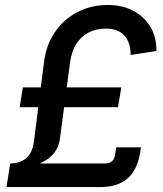

<svg xmlns="http://www.w3.org/2000/svg" viewBox="-20 -758 660 778"><path d="M18.6 -72.8 22 -95.7Q60.5 -95.7 85.9 -116.7Q111.3 -137.7 117.7 -186L158.2 -505.4Q167 -575.7 202.4 -627.7Q237.8 -679.7 293.2 -708.7Q348.6 -737.8 417 -737.8Q475.1 -737.8 519.5 -714.6Q564 -691.4 589.1 -649.7Q614.3 -607.9 613.8 -551.3L509.3 -535.2Q509.3 -586.4 483.6 -614.3Q458 -642.1 409.7 -642.1Q369.6 -642.1 339.1 -626.2Q308.6 -610.4 289.6 -580.6Q270.5 -550.8 264.6 -509.3L222.7 -195.3Q217.8 -161.1 199.7 -138.7Q181.6 -116.2 156.2 -103Q130.9 -89.8 104 -83.3Q77.1 -76.7 54.2 -74.7Q31.2 -72.8 18.6 -72.8ZM6.3 0 21.5 -95.7H403.8Q422.9 -95.7 433.1 -104Q443.4 -112.3 446.3 -131.8L451.2 -161.1H551.3L547.4 -136.7Q535.6 -67.9 495.6 -33.9Q455.6 0 387.7 0ZM59.6 -323.7 72.8 -403.8H471.7L458 -323.7Z"/></svg>

Font: Inter Medium
Style: Italic
Weight: 500
Italic angle: -9.3988°
Designer: Rasmus Andersson
Foundry: rsms
Version: Version 4.001;git-66647c0bb